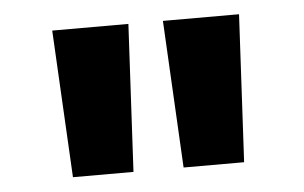

<svg xmlns="http://www.w3.org/2000/svg" viewBox="-34 -773 626 395"><g transform="rotate(-5 279.0 -576.0)"><path d="M102.1 -423.3 85.9 -727.5H243.2L227.1 -423.3ZM330.6 -423.3 314.5 -727.5H471.7L455.6 -423.3Z"/></g></svg>

Font: Inter 20pt ExtraBold
Style: Regular
Weight: 800
Version: Version 4.001;git-66647c0bb